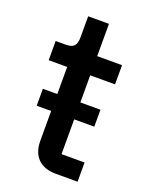

<svg xmlns="http://www.w3.org/2000/svg" viewBox="-128 -731 623 799"><g transform="rotate(20 184.0 -331.0)"><path d="M220 0Q168 0 140 -28Q112 -56 112 -107V-239H48V-314H112V-434H30V-519H75Q101 -519 111.5 -530.5Q122 -542 122 -569V-662H214V-519H324V-434H214V-314H303V-239H214V-85H316V0Z"/></g></svg>

Font: Anuphan Medium
Style: Regular
Weight: 500
Designer: Mike Abbink, Paul van der Laan, Pieter van Rosmalen, Mint Tantisuwanna
Foundry: Bold Monday; Cadson Demak
Version: Version 3.002;hotconv 1.0.109;makeotfexe 2.5.65596